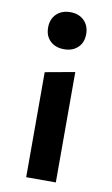

<svg xmlns="http://www.w3.org/2000/svg" viewBox="-78 -698 430 740"><g transform="rotate(10 137.0 -328.0)"><path d="M137 -511Q103 -511 82.5 -530.5Q62 -550 62 -583Q62 -616 82.5 -636Q103 -656 137 -656Q170 -656 190.5 -636Q211 -616 211 -583Q211 -550 190.5 -530.5Q170 -511 137 -511ZM79 0V-411L195 -432V0Z"/></g></svg>

Font: EauTest
Style: Bold
Weight: 700
Designer: Christian Thalmann (Catharsis Fonts)
Version: Version 0.001;PS 000.001;hotconv 1.0.88;makeotf.lib2.5.64775